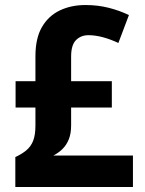

<svg xmlns="http://www.w3.org/2000/svg" viewBox="-20 -744 575 764"><path d="M320 -724Q369 -724 412.5 -713Q456 -702 493 -684L451 -573Q419 -588 389 -596Q359 -604 332 -604Q302 -604 282.5 -584.5Q263 -565 263 -519V-421H425V-316H263V-245Q263 -212 253.5 -189Q244 -166 228 -150.5Q212 -135 192 -125H509V0H41V-119Q67 -131 85 -146Q103 -161 112 -184Q121 -207 121 -244V-316H42V-421H121V-520Q121 -592 147 -636.5Q173 -681 218 -702.5Q263 -724 320 -724Z"/></svg>

Font: Noto Sans SemiCondensed
Style: Regular
Weight: 400
Width: 4
Version: Version 2.013